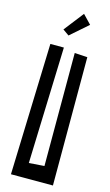

<svg xmlns="http://www.w3.org/2000/svg" viewBox="-138 -948 581 1016"><g transform="rotate(15 152.0 -440.0)"><path d="M189 -900 235 -852 139 -768 105 -792ZM132 -700 111 -62 195 -68V-687L265 -683V20H35L58 -700Z"/></g></svg>

Font: Bahiana
Style: Regular
Weight: 400
Designer: Pablo Cosgaya & Dani Raskovsky
Foundry: Pablo Cosgaya & Dani Raskovsky
Version: Version 1.005